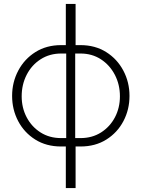

<svg xmlns="http://www.w3.org/2000/svg" viewBox="-20 -750 725 983"><path d="M317 213V0H293Q217 0 160.5 -35.5Q104 -71 73 -130Q42 -189 42 -259Q42 -329 73.5 -388.5Q105 -448 161.5 -483.5Q218 -519 293 -519H317V-730H367V-519H392Q467 -519 523.5 -483.5Q580 -448 611.5 -388.5Q643 -329 643 -259Q643 -189 612 -130Q581 -71 524.5 -35.5Q468 0 392 0H367V213ZM293 -43H319V-476H293Q234 -476 188 -446.5Q142 -417 116.5 -367Q91 -317 91 -257Q91 -198 116.5 -149.5Q142 -101 187.5 -72Q233 -43 293 -43ZM365 -43H392Q452 -43 497.5 -72Q543 -101 568.5 -149.5Q594 -198 594 -257Q594 -317 568 -367Q542 -417 496.5 -446.5Q451 -476 392 -476H365Z"/></svg>

Font: Raleway Light
Style: Regular
Weight: 300
Designer: Matt McInerney, Pablo Impallari, Rodrigo Fuenzalida
Foundry: Matt McInerney, Pablo Impallari, Rodrigo Fuenzalida
Version: Version 4.026